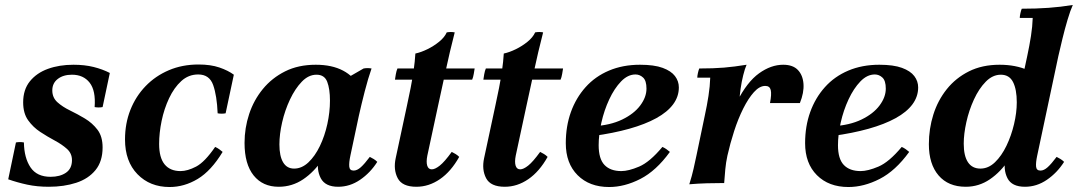

<svg xmlns="http://www.w3.org/2000/svg" viewBox="-20 -735 4328 771"><path d="M176 15Q129 15 89.5 6.5Q50 -2 13 -15L44 -163Q60 -166 76 -163Q77 -101 102.5 -63Q128 -25 183 -25Q221 -25 245 -41.5Q269 -58 269 -92Q269 -119 249 -137Q229 -155 200 -170.5Q171 -186 142 -205Q113 -224 93 -252Q73 -280 73 -324Q73 -375 100 -408.5Q127 -442 172.5 -458.5Q218 -475 275 -475Q320 -475 356 -466Q392 -457 421 -442L392 -305Q376 -302 360 -305Q365 -371 340 -403Q315 -435 269 -435Q234 -435 212 -418Q190 -401 190 -372Q190 -343 210.5 -324.5Q231 -306 261 -291.5Q291 -277 321 -259Q351 -241 371.5 -214Q392 -187 392 -143Q392 -87 363.5 -52Q335 -17 286 -1Q237 15 176 15Z M661 16Q582 16 532 -35.5Q482 -87 482 -175Q482 -239 503.5 -293.5Q525 -348 564.5 -389Q604 -430 658 -453Q712 -476 777 -476Q826 -476 861 -464Q896 -452 919 -435L886 -280Q870 -277 854 -280Q851 -351 836 -393.5Q821 -436 776 -436Q737 -436 708 -409.5Q679 -383 659 -340.5Q639 -298 629 -249.5Q619 -201 619 -157Q619 -102 641 -75Q663 -48 705 -48Q733 -48 767.5 -66Q802 -84 844 -145Q853 -141 860 -136Q867 -131 874 -125Q828 -49 774 -16.5Q720 16 661 16Z M1338 15Q1286 15 1268 -19.5Q1250 -54 1260 -100L1272 -154L1319 -258L1322 -392L1440 -460Q1456 -463 1472 -460Q1458 -420 1444.5 -367.5Q1431 -315 1421 -270L1387 -110Q1381 -82 1382.5 -66Q1384 -50 1400 -50Q1414 -50 1429 -63.5Q1444 -77 1465 -105Q1473 -101 1480.5 -96.5Q1488 -92 1495 -85Q1467 -41 1426 -13Q1385 15 1338 15ZM1099 15Q1035 15 998.5 -30.5Q962 -76 962 -161Q962 -221 980.5 -277Q999 -333 1035.5 -377.5Q1072 -422 1125 -448.5Q1178 -475 1248 -475Q1313 -475 1357.5 -451.5Q1402 -428 1421 -387L1343 -329Q1343 -267 1325.5 -206Q1308 -145 1275 -95Q1242 -45 1197.5 -15Q1153 15 1099 15ZM1161 -58Q1192 -58 1218.5 -83Q1245 -108 1264.5 -148.5Q1284 -189 1294.5 -237Q1305 -285 1305 -331Q1305 -378 1294 -406.5Q1283 -435 1251 -435Q1219 -435 1192 -407Q1165 -379 1144.5 -335.5Q1124 -292 1113 -244Q1102 -196 1102 -155Q1102 -108 1117 -83Q1132 -58 1161 -58Z M1566 -415Q1567 -423 1569.5 -437Q1572 -451 1576 -460H1886Q1885 -453 1882.5 -438.5Q1880 -424 1876 -415ZM1794 -125Q1802 -121 1809.5 -116.5Q1817 -112 1824 -105Q1791 -46 1746.5 -15.5Q1702 15 1652 15Q1595 15 1577 -19.5Q1559 -54 1569 -100L1614 -310Q1622 -346 1629 -382Q1636 -418 1641 -452.5Q1646 -487 1648 -520Q1671 -525 1696.5 -537.5Q1722 -550 1743.5 -567.5Q1765 -585 1774 -605Q1791 -608 1806 -605Q1785 -523 1770 -452.5Q1755 -382 1739 -310L1696 -110Q1691 -85 1695.5 -70Q1700 -55 1714 -55Q1727 -55 1746 -70Q1765 -85 1794 -125Z M1921 -415Q1922 -423 1924.5 -437Q1927 -451 1931 -460H2241Q2240 -453 2237.5 -438.5Q2235 -424 2231 -415ZM2149 -125Q2157 -121 2164.5 -116.5Q2172 -112 2179 -105Q2146 -46 2101.5 -15.5Q2057 15 2007 15Q1950 15 1932 -19.5Q1914 -54 1924 -100L1969 -310Q1977 -346 1984 -382Q1991 -418 1996 -452.5Q2001 -487 2003 -520Q2026 -525 2051.5 -537.5Q2077 -550 2098.5 -567.5Q2120 -585 2129 -605Q2146 -608 2161 -605Q2140 -523 2125 -452.5Q2110 -382 2094 -310L2051 -110Q2046 -85 2050.5 -70Q2055 -55 2069 -55Q2082 -55 2101 -70Q2120 -85 2149 -125Z M2475 -48Q2504 -48 2546.5 -66Q2589 -84 2640 -145Q2649 -141 2656 -136Q2663 -131 2670 -125Q2615 -49 2551.5 -16.5Q2488 16 2426 16Q2347 16 2299.5 -31.5Q2252 -79 2252 -160Q2252 -228 2272.5 -285Q2293 -342 2331.5 -385Q2370 -428 2425.5 -451.5Q2481 -475 2550 -475Q2607 -475 2641 -462.5Q2675 -450 2690.5 -429.5Q2706 -409 2706 -384Q2706 -347 2683 -316Q2660 -285 2615.5 -260.5Q2571 -236 2507 -218Q2443 -200 2362 -189L2363 -228Q2431 -232 2478.5 -255Q2526 -278 2551 -311.5Q2576 -345 2576 -379Q2576 -411 2562.5 -423.5Q2549 -436 2532 -436Q2501 -436 2474 -408Q2447 -380 2426.5 -336Q2406 -292 2395 -243Q2384 -194 2384 -152Q2384 -97 2407.5 -72.5Q2431 -48 2475 -48Z M2748 5Q2759 -30 2765 -57Q2771 -84 2777 -112L2810 -270Q2819 -311 2825 -350Q2831 -389 2832 -423H2780Q2780 -430 2782.5 -441.5Q2785 -453 2788 -460Q2846 -460 2887.5 -463.5Q2929 -467 2978 -475Q2971 -459 2964.5 -433Q2958 -407 2954 -379Q2950 -351 2949 -326L2901 -110Q2895 -82 2892.5 -55Q2890 -28 2888 0Q2852 0 2818 1Q2784 2 2748 5ZM3072 -321Q3079 -357 3075 -373.5Q3071 -390 3053 -390Q3030 -390 3007.5 -365Q2985 -340 2964.5 -299Q2944 -258 2928 -208.5Q2912 -159 2901 -110H2870Q2899 -247 2939.5 -326.5Q2980 -406 3028 -440.5Q3076 -475 3125 -475Q3164 -475 3184 -454Q3204 -433 3206.5 -398Q3209 -363 3192 -321Z M3436 -48Q3465 -48 3507.5 -66Q3550 -84 3601 -145Q3610 -141 3617 -136Q3624 -131 3631 -125Q3576 -49 3512.5 -16.5Q3449 16 3387 16Q3308 16 3260.5 -31.5Q3213 -79 3213 -160Q3213 -228 3233.5 -285Q3254 -342 3292.5 -385Q3331 -428 3386.5 -451.5Q3442 -475 3511 -475Q3568 -475 3602 -462.5Q3636 -450 3651.5 -429.5Q3667 -409 3667 -384Q3667 -347 3644 -316Q3621 -285 3576.5 -260.5Q3532 -236 3468 -218Q3404 -200 3323 -189L3324 -228Q3392 -232 3439.5 -255Q3487 -278 3512 -311.5Q3537 -345 3537 -379Q3537 -411 3523.5 -423.5Q3510 -436 3493 -436Q3462 -436 3435 -408Q3408 -380 3387.5 -336Q3367 -292 3356 -243Q3345 -194 3345 -152Q3345 -97 3368.5 -72.5Q3392 -48 3436 -48Z M4096 15Q4043 15 4025.5 -19.5Q4008 -54 4018 -100L4030 -155L4065 -250V-323L4105 -510Q4114 -552 4120 -590.5Q4126 -629 4127 -663H4075Q4075 -670 4077.5 -681.5Q4080 -693 4083 -700Q4141 -700 4190 -703.5Q4239 -707 4288 -715Q4278 -693 4267 -656Q4256 -619 4246.5 -580Q4237 -541 4230 -510L4145 -110Q4139 -82 4140.5 -66Q4142 -50 4158 -50Q4172 -50 4187 -63.5Q4202 -77 4223 -105Q4231 -101 4238.5 -96.5Q4246 -92 4253 -85Q4225 -41 4184 -13Q4143 15 4096 15ZM3858 15Q3788 15 3749 -30.5Q3710 -76 3710 -156Q3710 -218 3728 -275Q3746 -332 3782 -377Q3818 -422 3871 -448.5Q3924 -475 3994 -475Q4059 -475 4108 -453Q4157 -431 4174 -387L4101 -329Q4101 -267 4083 -206Q4065 -145 4032 -95Q3999 -45 3955 -15Q3911 15 3858 15ZM3917 -58Q3949 -58 3975.5 -83.5Q4002 -109 4021.5 -149.5Q4041 -190 4052 -236.5Q4063 -283 4063 -324Q4063 -376 4048 -405.5Q4033 -435 3999 -435Q3966 -435 3938.5 -407Q3911 -379 3891 -335.5Q3871 -292 3860.5 -244.5Q3850 -197 3850 -158Q3850 -109 3867 -83.5Q3884 -58 3917 -58Z"/></svg>

Font: Poltawski Nowy
Style: Bold Italic
Weight: 700
Italic angle: -12°
Designer: Adam Pótawski, Mateusz Machalski, Borys Kosmynka, Ania Wieluska
Foundry: Capitalics.wtf
Version: Version 1.001;gftools[0.9.25]